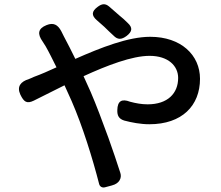

<svg xmlns="http://www.w3.org/2000/svg" viewBox="-20 -820 1020 887"><path d="M531 -749C514 -764 498 -778 484 -790C466 -805 451 -803 432 -789C403 -768 401 -749 428 -726C439 -717 450 -706 462 -696C476 -682 491 -668 504 -656C524 -635 542 -637 565 -654C591 -674 594 -692 570 -714C558 -726 545 -738 531 -749ZM481 -183C453 -260 424 -337 399 -395L366 -468C475 -518 590 -562 671 -562C758 -562 803 -515 803 -460C803 -389 755 -338 662 -338C634 -338 607 -343 581 -350C542 -365 523 -353 522 -312C521 -286 529 -271 554 -263C588 -254 629 -246 670 -246C821 -246 904 -332 904 -456C904 -566 816 -650 674 -650C572 -650 446 -600 328 -548C310 -585 292 -620 275 -652C272 -658 267 -667 263 -676C247 -706 227 -717 195 -704C155 -688 152 -663 177 -628C182 -620 187 -612 191 -606C207 -578 223 -545 241 -509C204 -492 170 -477 137 -465C132 -462 123 -459 114 -455C75 -443 57 -420 74 -383C90 -350 103 -339 136 -355C175 -375 225 -400 278 -426L311 -353C362 -236 408 -87 438 30C441 42 452 49 466 45L496 37L499 36C530 28 544 3 536 -21C521 -69 501 -126 481 -183Z"/></svg>

Font: GenSenRounded2 TW M
Style: Regular
Weight: 500
Version: Version 2.100;PS 2.1;hotconv 16.6.51;makeotf.lib2.5.65220 DE